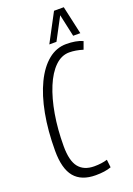

<svg xmlns="http://www.w3.org/2000/svg" viewBox="-170 -964 717 1036"><g transform="rotate(-20 188.5 -445.5)"><path d="M192 10Q110 10 70 -38Q30 -86 30 -189Q30 -304 48 -399.5Q66 -495 99.5 -564.5Q133 -634 179.5 -672Q226 -710 283 -710Q310 -710 333.5 -706Q357 -702 377 -693L361 -649Q319 -662 283 -662Q238 -662 201 -626Q164 -590 137.5 -526Q111 -462 96.5 -377.5Q82 -293 82 -196Q82 -112 112 -75Q142 -38 201 -38Q243 -38 276 -48L281 -3Q246 10 192 10ZM197 -739 283 -901H339L375 -739H334L306 -867L238 -739Z"/></g></svg>

Font: Georama Condensed Light
Style: Italic
Weight: 300
Width: 3
Italic angle: -9°
Designer: Jean-Baptiste Levee
Foundry: Production Type
Version: Version 1.000